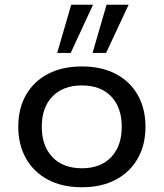

<svg xmlns="http://www.w3.org/2000/svg" viewBox="-20 -780 690 809"><path d="M325 9Q242 9 182 -23Q122 -55 89.5 -112.5Q57 -170 57 -246Q57 -323 89.5 -380Q122 -437 182 -468.5Q242 -500 325 -500Q408 -500 468 -468.5Q528 -437 560.5 -379.5Q593 -322 593 -246Q593 -170 560.5 -112.5Q528 -55 468 -23Q408 9 325 9ZM325 -71Q404 -71 448.5 -118Q493 -165 493 -246Q493 -327 448.5 -373.5Q404 -420 325 -420Q246 -420 201 -373.5Q156 -327 156 -246Q156 -165 201 -118Q246 -71 325 -71ZM370 -557 429 -760H522L427 -557ZM221 -557 280 -760H372L278 -557Z"/></svg>

Font: Nunito Sans 10pt SemiExpanded Medium
Style: Regular
Weight: 500
Width: 6
Designer: Vernon Adams
Foundry: Vernon Adams
Version: Version 3.101;gftools[0.9.27]